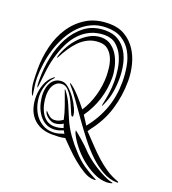

<svg xmlns="http://www.w3.org/2000/svg" viewBox="-158 -849 1017 1133"><g transform="rotate(20 351.0 -282.0)"><path d="M434 -85Q465 -53 494.5 -21.5Q524 10 555 38Q586 66 621 89.5Q656 113 699 128Q702 130 702 132.5Q702 135 696 135Q650 135 605.5 110.5Q561 86 519.5 46.5Q478 7 439.5 -43Q401 -93 365.5 -143Q330 -193 298 -238.5Q266 -284 238 -315Q237 -317 235.5 -319Q234 -321 234 -323Q246 -318 263.5 -302.5Q281 -287 298.5 -268Q316 -249 331.5 -230Q347 -211 356 -200Q389 -251 406 -311.5Q423 -372 423 -432Q423 -457 419 -488Q415 -519 403.5 -545Q392 -571 371 -589Q350 -607 316 -607Q278 -607 248 -592.5Q218 -578 194.5 -554.5Q171 -531 152 -502Q133 -473 118 -444Q109 -427 112 -445Q122 -478 141.5 -512.5Q161 -547 188 -574.5Q215 -602 247.5 -620Q280 -638 318 -638Q355 -638 382 -617.5Q409 -597 425.5 -566.5Q442 -536 450 -500.5Q458 -465 458 -436Q458 -365 437 -298.5Q416 -232 375 -174L411 -118Q467 -188 495 -266Q523 -344 523 -433Q523 -482 514.5 -530Q506 -578 484 -616.5Q462 -655 424 -679Q386 -703 327 -703Q275 -703 233.5 -683.5Q192 -664 160.5 -631.5Q129 -599 106 -556.5Q83 -514 68.5 -468Q54 -422 47.5 -374.5Q41 -327 41 -286Q41 -257 45 -232.5Q49 -208 52 -185Q54 -171 50.5 -175.5Q47 -180 45 -185Q31 -219 29 -258.5Q27 -298 27 -336Q27 -406 44 -476Q61 -546 98 -602.5Q135 -659 193 -694.5Q251 -730 334 -730Q392 -730 433.5 -705Q475 -680 501.5 -640Q528 -600 540.5 -550Q553 -500 553 -451Q553 -357 526.5 -270Q500 -183 441 -108Q438 -103 435 -99Q432 -95 429 -90ZM195 -300Q175 -300 162 -291Q149 -282 141 -268Q133 -254 130 -237.5Q127 -221 127 -206Q127 -181 133 -153.5Q139 -126 151.5 -102.5Q164 -79 185 -64Q206 -49 236 -49Q262 -49 290 -59Q288 -65 286 -71Q284 -77 282 -84Q271 -76 256 -71.5Q241 -67 227 -67Q218 -67 207 -71.5Q196 -76 186 -83.5Q176 -91 169 -100.5Q162 -110 162 -119V-121H163Q174 -108 188.5 -96.5Q203 -85 221 -85Q236 -85 249.5 -91Q263 -97 274 -105Q265 -147 251 -186Q237 -225 222 -266Q217 -275 219 -276Q221 -277 226 -270Q253 -235 268.5 -197.5Q284 -160 301 -121Q322 -72 352 -30Q382 12 416 48Q451 87 487 112Q523 137 570 161Q574 163 573.5 164Q573 165 570 165.5Q567 166 563.5 166Q560 166 559 166Q530 166 495.5 145.5Q461 125 428 97.5Q395 70 366.5 41Q338 12 321 -5L319 -7Q299 -2 279.5 -1Q260 0 240 0Q198 0 166.5 -13.5Q135 -27 114 -51Q93 -75 83 -107.5Q73 -140 73 -178Q73 -196 76.5 -216.5Q80 -237 87 -256Q94 -275 105.5 -291.5Q117 -308 132 -319Q134 -320 135 -321Q137 -323 138 -323Q140 -323 140 -322Q140 -319 136 -314.5Q132 -310 130 -308Q110 -285 100 -254Q90 -223 90 -193Q90 -161 99.5 -129Q109 -97 127.5 -71.5Q146 -46 174 -30Q202 -14 238 -14Q256 -14 273 -18.5Q290 -23 306 -29L295 -47Q281 -40 266 -36Q251 -32 236 -32Q201 -32 176.5 -49Q152 -66 136 -92.5Q120 -119 112.5 -150Q105 -181 105 -210Q105 -228 109.5 -247Q114 -266 123.5 -281Q133 -296 149 -305.5Q165 -315 188 -315Q209 -315 232 -295Q255 -275 274.5 -247.5Q294 -220 306.5 -191.5Q319 -163 319 -145L316 -140Q313 -139 310 -142Q307 -145 305 -149Q303 -153 301.5 -157Q300 -161 299 -163Q293 -176 283.5 -199Q274 -222 261 -244.5Q248 -267 231.5 -283.5Q215 -300 195 -300ZM59 -245Q58 -256 58 -268Q58 -280 58 -290Q58 -351 71.5 -420Q85 -489 116.5 -548Q148 -607 199.5 -646Q251 -685 326 -685Q376 -685 409.5 -663.5Q443 -642 463 -608Q483 -574 491.5 -532Q500 -490 500 -449Q500 -401 492.5 -358.5Q485 -316 466 -274Q459 -258 457.5 -259Q456 -260 459 -275Q467 -311 472 -347Q477 -383 477 -421Q477 -455 471 -496.5Q465 -538 448.5 -574Q432 -610 403.5 -634Q375 -658 330 -658Q282 -657 245.5 -640.5Q209 -624 181 -595.5Q153 -567 133.5 -530Q114 -493 101 -451Q84 -399 77.5 -345.5Q71 -292 66 -244Q64 -228 62.5 -230.5Q61 -233 59 -245ZM363 -71Q370 -66 383.5 -54.5Q397 -43 412 -30Q427 -17 440 -5Q453 7 458 13Q474 31 499.5 52Q525 73 554 91.5Q583 110 612 124.5Q641 139 664 144Q674 146 672 148Q670 150 663 151.5Q656 153 648 154Q640 155 638 155Q596 155 554.5 134.5Q513 114 476 83.5Q439 53 410.5 16.5Q382 -20 367 -52Q366 -54 364.5 -59Q363 -64 363 -66Z"/></g></svg>

Font: Akronim
Style: Regular
Weight: 400
Designer: Grzegorz Klimczewski
Foundry: Fonty.PL
Version: Version 1.002